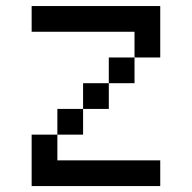

<svg xmlns="http://www.w3.org/2000/svg" viewBox="-20 -628 648 648"><path d="M434 -434V-347.2H347.2V-434ZM434 -434V-520.8H86.8V-607.6H520.8V-434ZM347.2 -347.2V-260.4H260.4V-347.2ZM260.4 -260.4V-173.6H173.6V-260.4ZM173.6 -173.6V-86.8H520.8V0H86.8V-173.6Z"/></svg>

Font: 8-bit Operator+ 8
Style: Regular
Weight: 400
Designer: GrandChaos9000
Version: Version 1.3.0 - August 1, 2014